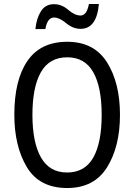

<svg xmlns="http://www.w3.org/2000/svg" viewBox="-20 -935 676 965"><path d="M427 -915Q416 -857 385 -857Q356 -857 323 -885.5Q290 -914 251 -914Q208 -914 185.5 -878Q163 -842 158 -789H208Q218 -847 252 -847Q278 -847 312.5 -818.5Q347 -790 385 -790Q466 -790 477 -915ZM318 -725Q184 -725 118 -629Q52 -533 52 -359Q52 -200 115 -95Q178 10 318 10Q453 10 518 -94Q583 -198 583 -358Q583 -518 518 -621.5Q453 -725 318 -725ZM318 -647Q406 -647 448.5 -572.5Q491 -498 491 -358Q491 -217 448.5 -142.5Q406 -68 317 -68Q229 -68 186 -143.5Q143 -219 143 -358Q143 -497 185.5 -572Q228 -647 318 -647Z"/></svg>

Font: Noto Sans Display SemiCondensed
Style: Regular
Weight: 400
Width: 4
Designer: Monotype Design team
Foundry: Monotype Imaging Inc.
Version: 1.000